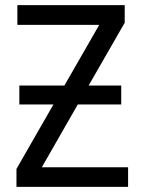

<svg xmlns="http://www.w3.org/2000/svg" viewBox="-20 -731 562 751"><path d="M326.7 -396.5H454.1V-322.3H284.2L143.6 -76.7H481V0H44.4V-70.3L189 -322.3H55.7V-396.5H231.9L368.2 -633.8H47.9V-710.9H467.8V-642.1Z"/></svg>

Font: Roboto Condensed
Style: Regular
Weight: 400
Designer: Google
Version: Version 2.001047; 2015